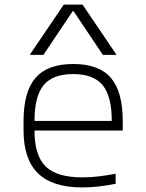

<svg xmlns="http://www.w3.org/2000/svg" viewBox="-20 -810 640 840"><path d="M340 10Q210 10 146.5 -51.5Q83 -113 83 -240V-280Q83 -409 135.5 -469.5Q188 -530 300 -530Q413 -530 465 -469.5Q517 -409 517 -280V-239H131Q131 -129 180 -81.5Q229 -34 341 -34Q376 -34 413 -38.5Q450 -43 486 -50V-6Q452 1 414 5.5Q376 10 340 10ZM131 -281H469Q469 -389 429 -437.5Q389 -486 300 -486Q211 -486 171 -437.5Q131 -389 131 -281ZM110 -570 259 -790H341L490 -570H430L302 -761H298L170 -570Z"/></svg>

Font: M PLUS Code Latin 60 Light
Style: Regular
Weight: 300
Width: 7
Monospace: yes
Designer: Coji Morishita
Foundry: UNDERFOREST DESIGN
Version: Version 1.005; ttfautohint (v1.8.3)